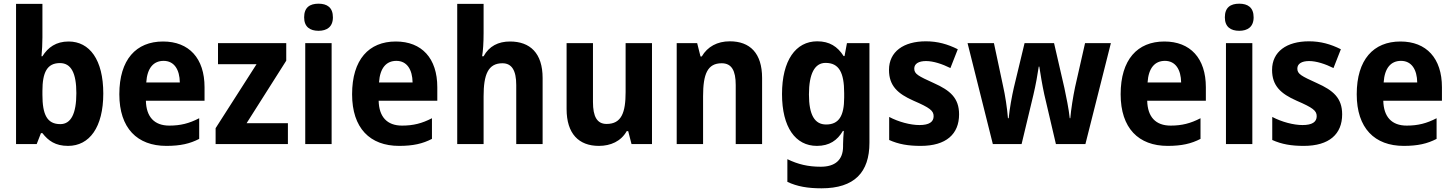

<svg xmlns="http://www.w3.org/2000/svg" viewBox="-20 -781 7879 1041"><path d="M210 -578V-760H67V0H179L202 -59H210C242 -18 280 10 349 10C465 10 540 -91 540 -274C540 -457 466 -556 352 -556C284 -556 240 -524 210 -476H205C208 -508 210 -544 210 -578ZM305 -439C366 -439 394 -384 394 -276C394 -165 365 -108 307 -108C235 -108 210 -160 210 -267V-288C210 -388 235 -439 305 -439Z M864 -556C718 -556 627 -458 627 -270C627 -86 724 10 882 10C958 10 1010 -2 1060 -28V-140C1006 -112 959 -100 898 -100C816 -100 773 -148 771 -235H1089V-308C1089 -465 1005 -556 864 -556ZM867 -451C925 -451 954 -403 955 -334H773C778 -413 813 -451 867 -451Z M1541 0V-113H1317L1532 -452V-547H1162V-433H1371L1149 -86V0Z M1707 -761C1660 -761 1629 -741 1629 -687C1629 -635 1661 -614 1707 -614C1752 -614 1785 -635 1785 -687C1785 -741 1753 -761 1707 -761ZM1778 -547H1635V0H1778Z M2126 -556C1980 -556 1889 -458 1889 -270C1889 -86 1986 10 2144 10C2220 10 2272 -2 2322 -28V-140C2268 -112 2221 -100 2160 -100C2078 -100 2035 -148 2033 -235H2351V-308C2351 -465 2267 -556 2126 -556ZM2129 -451C2187 -451 2216 -403 2217 -334H2035C2040 -413 2075 -451 2129 -451Z M2602 -601V-760H2459V0H2602V-259C2602 -376 2626 -438 2704 -438C2755 -438 2779 -399 2779 -320V0H2922V-358C2922 -493 2854 -556 2745 -556C2682 -556 2632 -531 2602 -476H2594C2599 -506 2602 -549 2602 -601Z M3515 -547H3372V-282C3372 -171 3350 -109 3269 -109C3217 -109 3195 -149 3195 -228V-547H3052V-190C3052 -56 3118 10 3227 10C3291 10 3347 -15 3378 -70H3386L3404 0H3515Z M3937 -557C3869 -557 3816 -528 3785 -475H3778L3760 -547H3649V0H3792V-259C3792 -380 3816 -438 3893 -438C3947 -438 3969 -398 3969 -320V0H4112V-358C4112 -493 4046 -557 3937 -557Z M4411 -557C4294 -557 4220 -453 4220 -271C4220 -91 4293 10 4409 10C4477 10 4520 -20 4550 -71H4555C4553 -49 4551 -18 4551 1V13C4551 87 4507 123 4430 123C4361 123 4307 110 4249 82V205C4302 230 4359 240 4434 240C4613 240 4694 153 4694 -7V-547H4572L4559 -477H4554C4521 -529 4477 -557 4411 -557ZM4456 -440C4529 -440 4557 -388 4557 -276V-252C4557 -152 4528 -106 4459 -106C4397 -106 4366 -158 4366 -269C4366 -381 4397 -440 4456 -440Z M5180 -161C5180 -250 5131 -291 5044 -330C4958 -369 4937 -380 4937 -409C4937 -435 4960 -450 5001 -450C5040 -450 5089 -434 5133 -412L5173 -514C5117 -542 5063 -557 5000 -557C4879 -557 4800 -501 4800 -402C4800 -316 4847 -273 4933 -235C5021 -197 5042 -181 5042 -151C5042 -120 5018 -103 4965 -103C4916 -103 4852 -120 4801 -147V-22C4852 1 4904 10 4972 10C5110 10 5180 -54 5180 -161Z M5642 -269 5705 0H5865L6003 -547H5863L5809 -309C5798 -257 5787 -187 5783 -140H5780C5775 -189 5761 -257 5751 -304L5695 -547H5535L5477 -306C5467 -263 5453 -187 5449 -140H5445C5441 -192 5430 -265 5418 -317L5369 -547H5226L5363 0H5519L5583 -267C5595 -317 5607 -384 5612 -420H5615C5620 -386 5631 -319 5642 -269Z M6293 -556C6147 -556 6056 -458 6056 -270C6056 -86 6153 10 6311 10C6387 10 6439 -2 6489 -28V-140C6435 -112 6388 -100 6327 -100C6245 -100 6202 -148 6200 -235H6518V-308C6518 -465 6434 -556 6293 -556ZM6296 -451C6354 -451 6383 -403 6384 -334H6202C6207 -413 6242 -451 6296 -451Z M6699 -761C6652 -761 6621 -741 6621 -687C6621 -635 6653 -614 6699 -614C6744 -614 6777 -635 6777 -687C6777 -741 6745 -761 6699 -761ZM6770 -547H6627V0H6770Z M7257 -161C7257 -250 7208 -291 7121 -330C7035 -369 7014 -380 7014 -409C7014 -435 7037 -450 7078 -450C7117 -450 7166 -434 7210 -412L7250 -514C7194 -542 7140 -557 7077 -557C6956 -557 6877 -501 6877 -402C6877 -316 6924 -273 7010 -235C7098 -197 7119 -181 7119 -151C7119 -120 7095 -103 7042 -103C6993 -103 6929 -120 6878 -147V-22C6929 1 6981 10 7049 10C7187 10 7257 -54 7257 -161Z M7573 -556C7427 -556 7336 -458 7336 -270C7336 -86 7433 10 7591 10C7667 10 7719 -2 7769 -28V-140C7715 -112 7668 -100 7607 -100C7525 -100 7482 -148 7480 -235H7798V-308C7798 -465 7714 -556 7573 -556ZM7576 -451C7634 -451 7663 -403 7664 -334H7482C7487 -413 7522 -451 7576 -451Z"/></svg>

Font: Noto Sans Lao Looped SemiCondensed
Style: Bold
Weight: 700
Width: 4
Designer: Mark Frömberg, Ben Mitchell
Foundry: The Fontpad Ltd
Version: Version 1.002